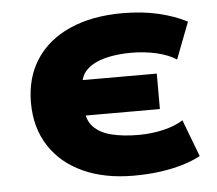

<svg xmlns="http://www.w3.org/2000/svg" viewBox="-44 -568 706 626"><g transform="rotate(-5 309.5 -254.5)"><path d="M369 11Q275 11 204.5 -21Q134 -53 95 -113Q56 -173 56 -255Q56 -337 95 -396.5Q134 -456 206.5 -488Q279 -520 378 -520Q443 -520 496 -507.5Q549 -495 589 -474L543 -354Q517 -371 478 -380Q439 -389 396 -389Q349 -389 311.5 -379.5Q274 -370 251.5 -349.5Q229 -329 228 -295L221 -314H473V-198H221L228 -222Q228 -183 250 -160.5Q272 -138 310 -129Q348 -120 396 -120Q439 -120 477.5 -129Q516 -138 543 -155L589 -34Q563 -20 529.5 -10Q496 0 456 5.5Q416 11 369 11Z"/></g></svg>

Font: Nunito Sans 6pt Black
Style: Regular
Weight: 900
Version: Version 3.101;gftools[0.9.27]